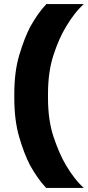

<svg xmlns="http://www.w3.org/2000/svg" viewBox="-20 -720 430 940"><path d="M50 -240V-260Q50 -369 74.5 -451Q99 -533 128 -589Q146 -621 165.5 -649Q185 -677 207 -700H390Q365 -677 343.5 -649Q322 -621 303 -589Q269 -533 242 -451Q215 -369 215 -260V-240Q215 -131 242.5 -49Q270 33 303 89Q322 121 343.5 149Q365 177 390 200H206Q184 177 164.5 149Q145 121 127 89Q98 33 74 -49Q50 -131 50 -240Z"/></svg>

Font: Golos Text ExtraBold
Style: Regular
Weight: 800
Designer: A.Korolkova, Vitaly Kuzmin
Foundry: ParaType Ltd
Version: Version 2.004